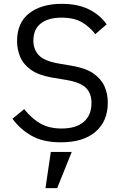

<svg xmlns="http://www.w3.org/2000/svg" viewBox="-20 -730 640 1001"><path d="M298 12Q204 12 144 -22.5Q84 -57 45 -111L106 -161Q147 -110 192.5 -85Q238 -60 301 -60Q377 -60 417 -95Q457 -130 457 -193Q457 -244 427.5 -272.5Q398 -301 327 -313L249 -326Q181 -338 141.5 -366Q102 -394 85.5 -433Q69 -472 69 -516Q69 -612 132.5 -661Q196 -710 302 -710Q385 -710 443 -681.5Q501 -653 536 -603L477 -552Q448 -590 407 -614Q366 -638 301 -638Q231 -638 192.5 -607.5Q154 -577 154 -518Q154 -472 182.5 -442Q211 -412 285 -399L360 -386Q429 -374 468.5 -346Q508 -318 525 -279.5Q542 -241 542 -195Q542 -98 478 -43Q414 12 298 12ZM245 62H354L278 251H217Z"/></svg>

Font: Lilex Nerd Font
Style: Regular
Weight: 400
Designer: Mike Abbink, Paul van der Laan, Pieter van Rosmalen, Mikhael Khrustik
Foundry: Mikhael Khrustik
Version: Version 2.400; ttfautohint (v1.8.4.7-5d5b);Nerd Fonts 3.3.0